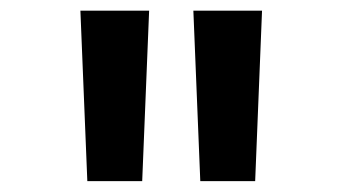

<svg xmlns="http://www.w3.org/2000/svg" viewBox="-20 -713 626 352"><path d="M140.1 -380.9 127.4 -693.4H253.4L240.7 -380.9ZM347.2 -380.9 334.5 -693.4H460.4L447.8 -380.9Z"/></svg>

Font: Cascadia Mono Medium
Style: Regular
Weight: 500
Monospace: yes
Designer: Aaron Bell
Foundry: Saja Typeworks
Version: Version 2407.024